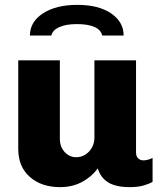

<svg xmlns="http://www.w3.org/2000/svg" viewBox="-20 -759 660 789"><path d="M226 -188Q226 -156 245.5 -134.5Q265 -113 293 -113Q324 -113 346 -136.5Q368 -160 368 -194V-511H539V-133Q539 -116 548 -108Q557 -100 569 -100Q587 -100 607 -110V-12Q595 -4 571 3Q547 10 513 10Q456 10 424.5 -9.5Q393 -29 382 -67Q356 -32 316.5 -11Q277 10 227 10Q150 10 102.5 -32Q55 -74 55 -147V-511H226ZM488 -613H400Q395 -636 368.5 -648Q342 -660 296 -660Q251 -660 223.5 -647.5Q196 -635 191 -613H103Q103 -669 156.5 -704Q210 -739 298 -739Q385 -739 436.5 -704Q488 -669 488 -613Z"/></svg>

Font: Chivo ExtraBold
Style: Regular
Weight: 800
Designer: Hector Gatti
Foundry: Omnibus-Type
Version: Version 1.007